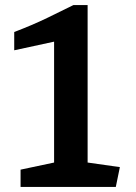

<svg xmlns="http://www.w3.org/2000/svg" viewBox="-20 -736 535 756"><path d="M452 -78 436 0H61V-68L193 -96V-572L36 -538V-610Q107 -637 165 -665Q223 -693 269 -716H325V-96Z"/></svg>

Font: Brawler
Style: Bold
Weight: 700
Designer: Oleg Frolov, Haley Fiege
Foundry: Oleg Frolov, Haley Fiege
Version: Version 1.101; ttfautohint (v1.8.3)